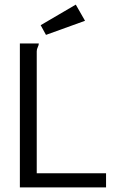

<svg xmlns="http://www.w3.org/2000/svg" viewBox="-20 -811 540 831"><path d="M66 -623H148Q148 -616 143.5 -607Q139 -598 139 -589V-61H439V0H66ZM308 -791 348 -721 179 -660 156 -702Z"/></svg>

Font: Inconsolata
Style: Regular
Weight: 400
Designer: Raph Levien, Kirill Tkachev
Foundry: Cyreal
Version: Version 1.013